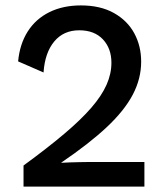

<svg xmlns="http://www.w3.org/2000/svg" viewBox="-20 -690 608 710"><path d="M67 0V-78Q156 -143 218 -195.5Q280 -248 318 -292Q356 -336 374 -376.5Q392 -417 392 -458Q392 -511 360.5 -544.5Q329 -578 273 -578Q215 -578 180.5 -536.5Q146 -495 141 -422L47 -463Q53 -527 82.5 -573.5Q112 -620 162.5 -645Q213 -670 279 -670Q351 -670 401 -642Q451 -614 476.5 -567Q502 -520 502 -462Q502 -399 471 -340Q440 -281 375 -220Q310 -159 207 -89V-88Q220 -89 239 -89.5Q258 -90 278 -90.5Q298 -91 311 -91H514V0Z"/></svg>

Font: Kantumruy Pro Medium
Style: Regular
Weight: 500
Designer: Sovichet Tep
Foundry: Sovichet Tep
Version: Version 1.002